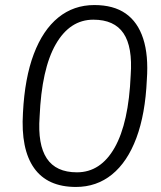

<svg xmlns="http://www.w3.org/2000/svg" viewBox="-20 -733 640 761"><path d="M281 8Q168 8 115 -67Q62 -142 71 -286Q78 -424 114 -519Q150 -614 211 -663.5Q272 -713 354 -713Q430 -713 478 -679.5Q526 -646 547.5 -580Q569 -514 562 -417Q556 -281 520.5 -186Q485 -91 424 -41.5Q363 8 281 8ZM285 -50Q379 -50 434.5 -148Q490 -246 498 -435Q506 -547 469.5 -601Q433 -655 350 -655Q257 -655 201 -557.5Q145 -460 137 -270Q129 -160 165.5 -105Q202 -50 285 -50Z"/></svg>

Font: Nunito Sans 10pt Light
Style: Italic
Weight: 300
Italic angle: -9°
Designer: Vernon Adams
Foundry: Vernon Adams
Version: Version 3.101;gftools[0.9.27]